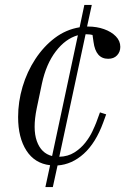

<svg xmlns="http://www.w3.org/2000/svg" viewBox="-20 -657 540 774"><path d="M163 97 182 9Q120 2 86.5 -50Q53 -102 53 -185Q53 -247 71 -307.5Q89 -368 122.5 -419Q156 -470 201 -504Q246 -538 301 -547L320 -637H350L331 -550H335Q370 -550 399.5 -539.5Q429 -529 447 -510.5Q465 -492 465 -468Q465 -448 452 -434Q439 -420 416 -420Q366 -420 357 -488L353 -516Q350 -517 343 -518Q336 -519 327 -519Q326 -519 325 -519L219 -25Q254 -26 280 -42.5Q306 -59 324 -82Q342 -105 352.5 -127.5Q363 -150 368 -163L383 -204L408 -196L396 -163Q366 -81 318 -37.5Q270 6 212 10L193 97ZM128 -220Q111 -137 128.5 -88Q146 -39 190 -28L294 -515Q244 -501 205 -450Q166 -399 149 -320Z"/></svg>

Font: Xanh Mono
Style: Italic
Weight: 400
Italic angle: -12°
Monospace: yes
Designer: Lam Bao, Duy Dao
Foundry: Yellow Type Foundry
Version: Version 3.101; ttfautohint (v1.8.3)